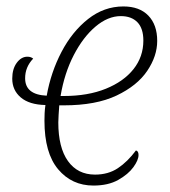

<svg xmlns="http://www.w3.org/2000/svg" viewBox="-20 -566 529 596"><path d="M270 10Q203 10 160.5 -40.5Q118 -91 118 -191Q118 -202 118.5 -214Q119 -226 121 -240Q71 -241 44.5 -263.5Q18 -286 18 -322Q18 -352 32 -371Q46 -390 65 -390Q76 -390 83 -384Q58 -358 58 -323Q58 -272 125 -269Q138 -342 171 -405Q204 -468 253.5 -507Q303 -546 363 -546Q413 -546 440.5 -517.5Q468 -489 468 -439Q468 -392 437 -346Q406 -300 342 -269.5Q278 -239 178 -239H164Q163 -224 162 -210.5Q161 -197 161 -186Q161 -108 191 -66Q221 -24 275 -24Q316 -24 346 -44Q376 -64 402 -99Q410 -97 410 -85Q410 -69 394 -47Q378 -25 347 -7.5Q316 10 270 10ZM178 -268Q253 -268 308.5 -290.5Q364 -313 394.5 -351.5Q425 -390 425 -440Q425 -478 406.5 -497Q388 -516 355 -516Q315 -516 276.5 -483.5Q238 -451 209 -395Q180 -339 168 -268Z"/></svg>

Font: Noto Serif SemiCondensed ExtraLight
Style: Italic
Weight: 200
Width: 4
Italic angle: -12°
Designer: Monotype Design Team
Foundry: Monotype Imaging Inc.
Version: Version 2.013